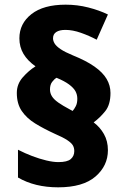

<svg xmlns="http://www.w3.org/2000/svg" viewBox="-20 -790 540 822"><path d="M52 -392Q52 -430 77.5 -459Q103 -488 132 -506Q98 -530 80.5 -559.5Q63 -589 63 -626Q63 -689 114.5 -729.5Q166 -770 261 -770Q311 -770 358 -758Q405 -746 442 -728L394 -620Q362 -637 326.5 -649.5Q291 -662 260 -662Q235 -662 221 -653Q207 -644 207 -626Q207 -615 214 -603.5Q221 -592 239.5 -579.5Q258 -567 292 -553Q349 -530 384.5 -505Q420 -480 436.5 -452Q453 -424 453 -392Q453 -342 430.5 -314Q408 -286 381 -266Q408 -246 425 -216Q442 -186 442 -147Q442 -80 388.5 -34Q335 12 229 12Q179 12 136 1.5Q93 -9 57 -30V-149Q86 -134 117.5 -122Q149 -110 178.5 -103Q208 -96 230 -96Q268 -96 283 -109Q298 -122 298 -143Q298 -157 292 -167.5Q286 -178 268 -190Q250 -202 215 -217Q167 -239 130.5 -261.5Q94 -284 73 -315Q52 -346 52 -392ZM194 -407Q194 -391 202.5 -377.5Q211 -364 229.5 -351Q248 -338 278 -322L291 -315Q298 -323 304.5 -335.5Q311 -348 311 -367Q311 -385 303 -399.5Q295 -414 275.5 -428.5Q256 -443 222 -457Q212 -451 203 -439Q194 -427 194 -407Z"/></svg>

Font: Noto Sans Armenian Black
Style: Regular
Weight: 900
Version: Version 2.007